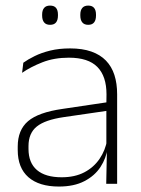

<svg xmlns="http://www.w3.org/2000/svg" viewBox="-20 -674 518 704"><path d="M369.5 0 372 -125 370 -131.5V-290L370.5 -328Q370.5 -394.5 337 -428.5Q303.5 -462.5 232.5 -462.5Q178.5 -462.5 135.2 -445.5Q92 -428.5 61 -407L65.5 -444Q82 -456 106.8 -468.2Q131.5 -480.5 164 -488.5Q196.5 -496.5 237 -496.5Q282 -496.5 314.8 -485Q347.5 -473.5 368.5 -451.8Q389.5 -430 399.5 -399Q409.5 -368 409.5 -328.5V0ZM196 10Q123.5 10 84.2 -24.2Q45 -58.5 45 -124V-136.5Q45 -197.5 83 -229.8Q121 -262 208 -274.5L379.5 -300L381.5 -269L213.5 -244.5Q145 -234.5 114.8 -210Q84.5 -185.5 84.5 -138.5V-128Q84.5 -77 115.5 -50.5Q146.5 -24 206 -24Q254.5 -24 289.2 -42.2Q324 -60.5 345.2 -91.8Q366.5 -123 373 -162L383.5 -131H374.5Q369.5 -94 348.5 -61.8Q327.5 -29.5 289.5 -9.8Q251.5 10 196 10ZM163.5 -583Q149 -583 141.8 -591.8Q134.5 -600.5 134.5 -617V-620.5Q134.5 -636.5 141.8 -645Q149 -653.5 163.5 -653.5Q178.5 -653.5 185.5 -645Q192.5 -636.5 192.5 -620.5V-617Q192.5 -600.5 185.5 -591.8Q178.5 -583 163.5 -583ZM303.5 -583Q289 -583 281.8 -591.8Q274.5 -600.5 274.5 -617V-620.5Q274.5 -636.5 281.8 -645Q289 -653.5 303.5 -653.5Q318 -653.5 325 -645Q332 -636.5 332 -620.5V-617Q332 -600.5 325 -591.8Q318 -583 303.5 -583Z"/></svg>

Font: Anek Telugu ExtraLight
Style: Regular
Weight: 250
Version: Version 1.003